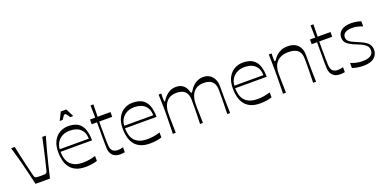

<svg xmlns="http://www.w3.org/2000/svg" viewBox="-13 -1445 4436 2219"><g transform="rotate(-20 2205.5 -335.5)"><path d="M159.6 0Q140.6 -82.3 121.8 -159.8Q103 -237.3 82.1 -316.8Q61.1 -396.3 35.1 -482.9H79Q94.6 -410 109 -346.2Q123.4 -282.4 137.4 -222.1Q151.4 -161.7 166.9 -100.4Q170.9 -83.9 177.4 -76.4Q183.9 -68.9 199.9 -67.1Q216 -65.3 248.4 -65.3Q281 -65.3 297 -67.1Q313 -68.9 319.6 -76.4Q326.1 -83.9 330 -100.4Q345.4 -161.7 359.9 -222.1Q374.4 -282.4 388.4 -346.2Q402.4 -410 417.9 -482.9H461.7Q436.6 -396.3 415.2 -316.8Q393.9 -237.3 375.1 -159.8Q356.3 -82.3 337.3 0Z M772.4 14.9Q702.4 14.9 655.9 -6.3Q609.4 -27.4 581.9 -64.6Q554.4 -101.7 542.5 -149.8Q530.6 -197.9 530.6 -251.7Q530.6 -337.4 560.1 -391.6Q589.7 -445.7 637.4 -471.7Q685 -497.7 738 -497.7Q819.4 -497.7 864.4 -465.7Q909.3 -433.7 927.4 -377.9Q945.6 -322 945.6 -248.9H557.3Q558.1 -208.1 567.5 -170.7Q576.9 -133.3 599.8 -104.6Q622.7 -75.9 662.2 -59.2Q701.7 -42.6 762.1 -42.6Q803.1 -42.6 839.1 -49Q875 -55.4 916.3 -67.6V-5.9Q875 6.6 841.2 10.7Q807.4 14.9 772.4 14.9ZM916.1 -279.9Q916.1 -355.3 870.3 -398.9Q824.4 -442.4 738 -442.4Q690.4 -442.4 650.6 -422.9Q610.9 -403.3 586.6 -366.7Q562.3 -330.1 558.9 -279.9ZM670.4 -587.1 720.1 -686H787.6L837.3 -587.1H800.3Q782.9 -613.4 775.2 -624.5Q767.6 -635.6 763.9 -637.6Q760.1 -639.7 753.9 -639.7Q748.6 -639.7 744.4 -637.6Q740.1 -635.6 732.4 -624.5Q724.6 -613.4 706.7 -587.1Z M1200 15.1Q1159.7 15.1 1132.4 1.8Q1105 -11.6 1088.4 -41.3Q1080.6 -55.4 1076.6 -71.6Q1072.6 -87.9 1071.5 -115.2Q1070.4 -142.6 1070.4 -190.6Q1070.4 -224.1 1070.4 -262.4Q1070.4 -300.6 1070.4 -335.4Q1070.4 -370.1 1070.4 -394.5Q1070.4 -418.9 1070.4 -424.7H1004.9V-482.9H1069.6L1066.4 -634H1101.9L1098.7 -482.9H1257.1V-424.7H1097Q1097 -401.4 1097 -380Q1097 -358.6 1097 -339.7Q1097.1 -265.1 1097.7 -217.8Q1098.3 -170.4 1099.7 -143.4Q1101.1 -116.3 1104.9 -101Q1112.9 -67.7 1135.9 -54.4Q1158.9 -41.1 1189.4 -41.1Q1207 -41.1 1224.1 -44.5Q1241.3 -47.9 1254.1 -51.9V9.3Q1245.9 10.6 1231.2 12.9Q1216.6 15.1 1200 15.1Z M1565.4 14.9Q1495.4 14.9 1448.9 -6.3Q1402.4 -27.4 1374.9 -64.6Q1347.4 -101.7 1335.5 -149.8Q1323.6 -197.9 1323.6 -251.7Q1323.6 -337.4 1353.1 -391.6Q1382.7 -445.7 1430.4 -471.7Q1478 -497.7 1531 -497.7Q1612.4 -497.7 1657.4 -465.7Q1702.3 -433.7 1720.4 -377.9Q1738.6 -322 1738.6 -248.9H1350.3Q1351.1 -208.1 1360.5 -170.7Q1369.9 -133.3 1392.8 -104.6Q1415.7 -75.9 1455.2 -59.2Q1494.7 -42.6 1555.1 -42.6Q1596.1 -42.6 1632.1 -49Q1668 -55.4 1709.3 -67.6V-5.9Q1668 6.6 1634.2 10.7Q1600.4 14.9 1565.4 14.9ZM1709.1 -279.9Q1709.1 -355.3 1663.3 -398.9Q1617.4 -442.4 1531 -442.4Q1483.4 -442.4 1443.6 -422.9Q1403.9 -403.3 1379.6 -366.7Q1355.3 -330.1 1351.9 -279.9Z M1848.6 0Q1850.3 -55.3 1850.8 -92.9Q1851.3 -130.4 1851.7 -155.7Q1852.1 -181 1852.6 -199Q1853.1 -217 1853.1 -233.1Q1853.1 -249.3 1853.1 -269Q1853.1 -292.9 1853.1 -311.2Q1853.1 -329.6 1852.6 -351Q1852.1 -372.4 1851.2 -403.3Q1850.3 -434.1 1848.6 -482.9H1882.9Q1881.9 -468.1 1881.2 -453.9Q1880.6 -439.7 1880.6 -430.1Q1880.6 -402.4 1881.6 -393.9Q1882.7 -385.4 1888 -385.4Q1893 -385.4 1897.1 -390.5Q1901.3 -395.6 1911.7 -412Q1921.7 -426.9 1941.9 -446.8Q1962 -466.7 1992.6 -482.2Q2023.3 -497.7 2062.6 -497.7Q2106.7 -497.7 2133.9 -483.1Q2161 -468.4 2176.1 -446.8Q2191.3 -425.1 2198 -402.7Q2203.6 -382.7 2206.2 -378Q2208.9 -373.3 2213.7 -373.3Q2217.9 -373.3 2222.9 -378.6Q2227.9 -383.9 2238.4 -401.6Q2252.1 -424 2274.7 -446.1Q2297.3 -468.1 2329.2 -482.9Q2361.1 -497.7 2400.7 -497.7Q2445.9 -497.7 2479.1 -476.8Q2512.3 -455.9 2530.5 -418.4Q2548.7 -380.9 2548.7 -331.3Q2548.7 -286.7 2548.7 -255.3Q2548.7 -223.9 2548.8 -198Q2548.9 -172.1 2549.4 -145.4Q2549.9 -118.7 2550.8 -84.3Q2551.7 -49.9 2552.7 0H2517.6Q2518.6 -49.1 2519.5 -82.2Q2520.4 -115.3 2521 -139.6Q2521.6 -164 2521.6 -184.9Q2521.7 -205.7 2521.7 -229.6Q2521.7 -253.6 2521.7 -287Q2521.7 -346 2502.1 -377.3Q2482.4 -408.6 2451.1 -420Q2419.9 -431.4 2383.9 -431.4Q2326.6 -431.4 2288.8 -406.7Q2251 -382 2232.6 -337Q2214.3 -292 2214.3 -231.3Q2214.3 -211.1 2214.3 -195Q2214.3 -178.9 2214.8 -156.7Q2215.3 -134.6 2216.3 -98.1Q2217.3 -61.6 2218.3 0H2183.1Q2184.1 -49.1 2185.1 -82.6Q2186 -116.1 2186.6 -140.1Q2187.1 -164 2187.2 -185.3Q2187.3 -206.6 2187.3 -230.1Q2187.3 -253.6 2187.3 -287Q2187.3 -346 2167.6 -377.3Q2148 -408.6 2116.6 -420Q2085.3 -431.4 2049.3 -431.4Q1993.7 -431.4 1956.4 -408Q1919 -384.6 1899.8 -340Q1880.6 -295.4 1880.6 -231.3Q1880.6 -210.3 1880.6 -194.1Q1880.6 -178 1881.1 -155.9Q1881.6 -133.7 1882.6 -97.2Q1883.6 -60.7 1884.6 0Z M2920.4 14.9Q2850.4 14.9 2803.9 -6.3Q2757.4 -27.4 2729.9 -64.6Q2702.4 -101.7 2690.5 -149.8Q2678.6 -197.9 2678.6 -251.7Q2678.6 -337.4 2708.1 -391.6Q2737.7 -445.7 2785.4 -471.7Q2833 -497.7 2886 -497.7Q2967.4 -497.7 3012.4 -465.7Q3057.3 -433.7 3075.4 -377.9Q3093.6 -322 3093.6 -248.9H2705.3Q2706.1 -208.1 2715.5 -170.7Q2724.9 -133.3 2747.8 -104.6Q2770.7 -75.9 2810.2 -59.2Q2849.7 -42.6 2910.1 -42.6Q2951.1 -42.6 2987.1 -49Q3023 -55.4 3064.3 -67.6V-5.9Q3023 6.6 2989.2 10.7Q2955.4 14.9 2920.4 14.9ZM3064.1 -279.9Q3064.1 -355.3 3018.3 -398.9Q2972.4 -442.4 2886 -442.4Q2838.4 -442.4 2798.6 -422.9Q2758.9 -403.3 2734.6 -366.7Q2710.3 -330.1 2706.9 -279.9Z M3203.6 0Q3205.3 -68.4 3205.8 -109.7Q3206.3 -151 3206.8 -176.9Q3207.3 -202.7 3207.3 -222.2Q3207.3 -241.7 3207.3 -266.4Q3207.3 -290.3 3207.3 -309.1Q3207.3 -328 3206.8 -349.4Q3206.3 -370.9 3205.8 -402.5Q3205.3 -434.1 3204.4 -482.9H3238.7Q3237.7 -466.4 3237.5 -453.1Q3237.3 -439.7 3237.3 -430.1Q3237.3 -402.4 3238.4 -393.9Q3239.4 -385.4 3244.7 -385.4Q3249.7 -385.4 3254.5 -390.3Q3259.3 -395.1 3269.9 -411.6Q3280.1 -426.7 3301.1 -446.8Q3322 -466.9 3356.1 -482.3Q3390.1 -497.7 3439.1 -497.7Q3494 -497.7 3531.2 -477.1Q3568.4 -456.4 3587.1 -419.2Q3605.9 -382 3605.9 -332.4Q3605.9 -287.9 3605.9 -255.9Q3605.9 -223.9 3605.9 -197.9Q3606 -171.9 3606.5 -144.9Q3607 -118 3607.9 -83.9Q3608.9 -49.9 3609.9 0H3573.9Q3574.9 -49.1 3575.8 -82.2Q3576.7 -115.3 3577.2 -139.6Q3577.7 -164 3577.8 -184.9Q3577.9 -205.7 3577.9 -229.6Q3577.9 -253.6 3577.9 -287Q3577.9 -331.6 3566.1 -359.9Q3554.3 -388.1 3533.2 -403.4Q3512.1 -418.7 3484.9 -425.1Q3457.6 -431.4 3425.6 -431.4Q3377.4 -431.4 3341.5 -417.8Q3305.6 -404.1 3281.9 -379Q3258.3 -353.9 3246.9 -318.3Q3235.6 -282.7 3235.6 -239Q3235.6 -215.4 3235.6 -197.6Q3235.6 -179.7 3236.1 -157.1Q3236.6 -134.6 3237.6 -98.1Q3238.6 -61.6 3239.6 0Z M3906 15.1Q3865.7 15.1 3838.4 1.8Q3811 -11.6 3794.4 -41.3Q3786.6 -55.4 3782.6 -71.6Q3778.6 -87.9 3777.5 -115.2Q3776.4 -142.6 3776.4 -190.6Q3776.4 -224.1 3776.4 -262.4Q3776.4 -300.6 3776.4 -335.4Q3776.4 -370.1 3776.4 -394.5Q3776.4 -418.9 3776.4 -424.7H3710.9V-482.9H3775.6L3772.4 -634H3807.9L3804.7 -482.9H3963.1V-424.7H3803Q3803 -401.4 3803 -380Q3803 -358.6 3803 -339.7Q3803.1 -265.1 3803.7 -217.8Q3804.3 -170.4 3805.7 -143.4Q3807.1 -116.3 3810.9 -101Q3818.9 -67.7 3841.9 -54.4Q3864.9 -41.1 3895.4 -41.1Q3913 -41.1 3930.1 -44.5Q3947.3 -47.9 3960.1 -51.9V9.3Q3951.9 10.6 3937.2 12.9Q3922.6 15.1 3906 15.1Z M4053.3 -7.4V-69.4Q4082.1 -56.6 4120.6 -47.9Q4159.1 -39.1 4198.6 -39.1Q4262.9 -39.1 4296.9 -61.3Q4330.9 -83.4 4330.9 -125.1Q4330.9 -151.1 4318.4 -170.5Q4305.9 -189.9 4279.1 -206.8Q4252.3 -223.7 4207.1 -240.6Q4151.3 -262 4118.6 -281.6Q4085.9 -301.3 4071.4 -324.4Q4057 -347.4 4057 -378.4Q4057 -434.1 4100.2 -465.9Q4143.4 -497.7 4222.4 -497.7Q4241.3 -497.7 4261.8 -495.2Q4282.3 -492.7 4302.6 -488.4Q4322.9 -484 4340.4 -478.3V-414.9Q4311.7 -425.9 4279.1 -433.9Q4246.4 -441.9 4214.4 -441.9Q4157.1 -441.9 4127.1 -422.9Q4097.1 -403.9 4097.1 -367.3Q4097.1 -335.6 4123.5 -314.3Q4149.9 -293 4219.4 -265.4Q4270.4 -246 4302.9 -224.8Q4335.3 -203.6 4350.9 -177.9Q4366.6 -152.1 4366.6 -117.7Q4366.6 -60 4322.8 -22.6Q4279 14.9 4187 14.9Q4147.7 14.9 4113.2 8.2Q4078.7 1.6 4053.3 -7.4Z"/></g></svg>

Font: Ojuju ExtraLight
Style: Regular
Weight: 200
Designer: Chisaokwu Joboson, Mirko Velimirovic
Foundry: Udi Foundry
Version: Version 1.000